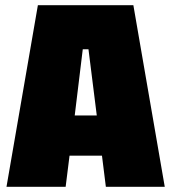

<svg xmlns="http://www.w3.org/2000/svg" viewBox="-20 -720 660 740"><path d="M5 0 126 -700H494L615 0H388L373 -120H248L233 0ZM268 -275H353L321 -530H299Z"/></svg>

Font: Tektur SemiCondensed Black
Style: Regular
Weight: 900
Width: 4
Designer: Adam Jagosz
Foundry: Adam Jagosz
Version: Version 1.005;gftools[0.9.30]